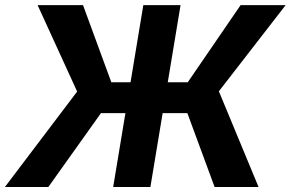

<svg xmlns="http://www.w3.org/2000/svg" viewBox="-43 -748 1163 768"><path d="M679.2 -727.5 558.6 0H409.7L530.3 -727.5ZM-23.4 0 265.6 -381.8 107.4 -727.5H289.1L402.3 -418.9H708L919.4 -727.5H1099.6L832.5 -382.8L991.2 0H815.4L706.5 -295.4H360.8L150.4 0Z"/></svg>

Font: Inter 17pt
Style: Bold Italic
Weight: 700
Italic angle: -9.3988°
Version: Version 4.001;git-66647c0bb